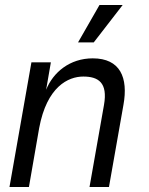

<svg xmlns="http://www.w3.org/2000/svg" viewBox="-20 -750 599 770"><path d="M397 -329 339 0H417L475 -329C495 -439 462 -516 352 -516C260 -516 193 -460 165 -390L184 -500H106L18 0H96L137 -236C168 -403 254 -443 314 -443C374 -443 413 -419 397 -329ZM293 -580H356L472 -730H379Z"/></svg>

Font: Uncut Sans
Style: Italic
Weight: 400
Italic angle: -10°
Designer: Kasper Nordkvist
Foundry: Uncut Type
Version: Version 1.111;FEAKit 1.0